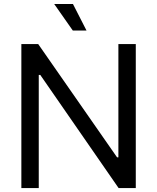

<svg xmlns="http://www.w3.org/2000/svg" viewBox="-20 -950 794 970"><path d="M666 -727.5V0H579.1L183.6 -571.3H175.8V0H87.9V-727.5H172.9L571.3 -155.3H578.1V-727.5ZM347.7 -795.9 253.9 -929.7H348.6L417 -795.9Z"/></svg>

Font: Inter
Style: Regular
Weight: 400
Designer: Rasmus Andersson
Foundry: rsms
Version: Version 4.000;git-8c9346024